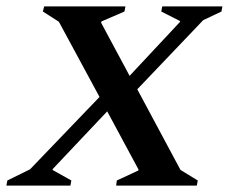

<svg xmlns="http://www.w3.org/2000/svg" viewBox="-54 -580 715 600"><path d="M-34 0 -31 -16 40 -51 257 -277 130 -512 80 -544 84 -560H338L335 -544L263 -513L262 -509L351 -343L508 -511L509 -514L450 -544L453 -560H641L638 -544L581 -517L375 -301L510 -49L564 -16L561 0H309L311 -16L378 -47L379 -50L281 -232L111 -52L110 -49L169 -16L166 0Z"/></svg>

Font: Spectral SC SemiBold
Style: Italic
Weight: 600
Italic angle: -10°
Designer: Jean-Baptiste Levee
Foundry: Production Type
Version: Version 2.001